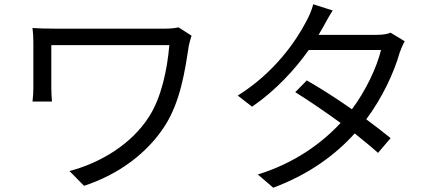

<svg xmlns="http://www.w3.org/2000/svg" viewBox="-20 -834 2040 898"><path d="M876 -667 815 -706C798 -702 774 -700 752 -700C696 -700 272 -700 239 -700C196 -700 159 -701 132 -703C135 -681 136 -659 136 -636C136 -594 136 -454 136 -423C136 -404 135 -383 132 -359H223C221 -383 220 -408 220 -423C220 -454 220 -594 220 -623C292 -623 715 -623 772 -623C762 -505 734 -377 677 -288C595 -160 452 -73 305 -34L373 35C534 -17 671 -119 752 -247C824 -360 845 -502 863 -620C865 -630 872 -657 876 -667Z M1536 -785 1445 -814C1439 -788 1423 -753 1413 -735C1366 -644 1264 -494 1092 -387L1159 -335C1271 -412 1360 -510 1424 -600H1762C1742 -518 1691 -410 1626 -323C1556 -372 1481 -420 1415 -458L1361 -403C1425 -363 1501 -311 1573 -259C1483 -162 1355 -70 1186 -18L1258 44C1427 -19 1550 -111 1639 -210C1680 -177 1718 -146 1748 -119L1807 -188C1775 -214 1735 -245 1693 -276C1769 -378 1823 -495 1849 -587C1855 -603 1864 -627 1873 -641L1807 -681C1790 -674 1768 -671 1741 -671H1470L1491 -707C1501 -725 1519 -759 1536 -785Z"/></svg>

Font: Noto Sans Mono CJK HK
Style: Regular
Weight: 400
Designer: Ryoko NISHIZUKA 西塚涼子 (kana, bopomofo & ideographs); Paul D. Hunt (Latin, Greek & Cyrillic); Sandoll Communications 산돌커뮤니
Foundry: Adobe
Version: Version 2.004;hotconv 1.0.118;makeotfexe 2.5.65603